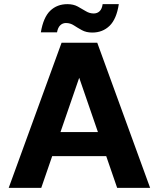

<svg xmlns="http://www.w3.org/2000/svg" viewBox="-20 -906 765 926"><path d="M22 0 277 -700H449L704 0H545L362 -531L179 0ZM133 -153 173 -269H540L579 -153ZM425 -749Q396 -749 375 -760.5Q354 -772 336.5 -783.5Q319 -795 298 -795Q282 -795 270.5 -784Q259 -773 255 -750H177Q189 -822 222 -854Q255 -886 305 -886Q334 -886 355 -874.5Q376 -863 394 -852Q412 -841 432 -841Q449 -841 460.5 -852Q472 -863 475 -886H553Q542 -814 508.5 -781.5Q475 -749 425 -749Z"/></svg>

Font: DM Sans 10pt Black
Style: Regular
Weight: 900
Version: Version 4.004;gftools[0.9.30]